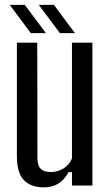

<svg xmlns="http://www.w3.org/2000/svg" viewBox="-20 -779 463 806"><path d="M164.9 7.6Q109.3 7.6 80.1 -23.1Q50.9 -53.8 50.9 -122.8V-600H136.4L137.2 -115.8Q137.2 -84.6 150.4 -70.8Q163.6 -56.9 193.3 -56.9Q222.5 -56.9 247 -72Q271.4 -87.1 282.1 -114.2V-600H367.9V0H282.1V-56.3H267.7Q249.5 -22.9 223.9 -7.6Q198.2 7.6 164.9 7.6ZM231.5 -640 142.6 -758.7H206.1L294.6 -640ZM109.3 -640 20.8 -758.7H83.9L172.8 -640Z"/></svg>

Font: Big Shoulders Text SC Thin
Style: Regular
Weight: 100
Designer: Patric King
Foundry: XO Type Co
Version: Version 2.002